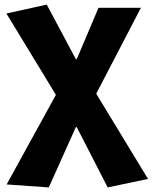

<svg xmlns="http://www.w3.org/2000/svg" viewBox="-20 -603 666 838"><path d="M193 215 311 -48H315L450 215L626 178L400 -194L595 -569H410L315 -345H311L184 -583L8 -544L224 -189L9 202Z"/></svg>

Font: Noto Sans CJK TC Black
Style: Regular
Weight: 900
Designer: Ryoko NISHIZUKA 西塚涼子 (kana, bopomofo & ideographs); Paul D. Hunt (Latin, Greek & Cyrillic); Sandoll Communications 산돌커뮤니
Foundry: Adobe
Version: Version 2.004;hotconv 1.0.118;makeotfexe 2.5.65603